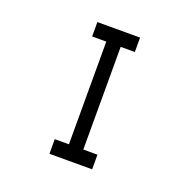

<svg xmlns="http://www.w3.org/2000/svg" viewBox="-103 -698 746 752"><g transform="rotate(20 270.0 -322.5)"><path d="M179 -597H357V-537H298V-109H357V-48H179V-109H238V-537H179Z"/></g></svg>

Font: ibm3270
Style: Regular
Weight: 400
Monospace: yes
Version: Version 2.0.3